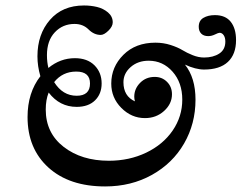

<svg xmlns="http://www.w3.org/2000/svg" viewBox="-20 -626 882 701"><path d="M363.8 54.7Q232.9 54.7 156.7 -14.4Q80.6 -83.5 80.6 -198.7Q80.6 -287.6 127.4 -347.7Q116.7 -384.3 116.7 -420.4Q116.7 -501 162.4 -553.5Q208 -606 286.6 -606Q311.5 -606 334.2 -600.6Q356.9 -595.2 374.3 -580.6Q391.6 -565.9 391.6 -544.4Q391.6 -529.3 375.7 -513.9Q359.9 -498.5 347.7 -498.5Q323.2 -498.5 303.2 -518.6Q283.2 -538.6 252 -538.6Q209 -538.6 180.2 -508.1Q151.4 -477.5 151.4 -424.8Q151.4 -399.4 156.7 -377.9Q200.2 -413.6 253.4 -413.6Q298.8 -413.6 325 -387.5Q351.1 -361.3 351.1 -321.3Q351.1 -283.2 326.9 -259.5Q302.7 -235.8 259.8 -235.8Q197.8 -235.8 157.7 -288.1Q147 -261.7 147 -226.1Q147 -140.6 212.4 -89.8Q277.8 -39.1 377.4 -39.1Q452.1 -39.1 513.7 -68.6Q575.2 -98.1 610.4 -149.4Q645.5 -200.7 645.5 -262.2Q645.5 -324.2 610.1 -364.3Q574.7 -404.3 522.9 -404.3Q483.4 -404.3 457 -381.1Q430.7 -357.9 430.7 -325.7Q430.7 -274.9 472.7 -255.9Q470.2 -264.6 470.2 -272.9Q470.2 -301.8 491.5 -323.5Q512.7 -345.2 544.9 -345.2Q571.8 -345.2 589.8 -327.1Q607.9 -309.1 607.9 -281.7Q607.9 -247.1 579.1 -220.9Q550.3 -194.8 509.3 -194.8Q460 -194.8 423.1 -231.9Q386.2 -269 386.2 -320.8Q386.2 -381.8 430.7 -426Q475.1 -470.2 547.4 -470.2Q576.7 -470.2 603 -461.7Q629.4 -453.1 645.8 -443.1Q662.1 -433.1 683.3 -424.6Q704.6 -416 725.1 -416Q758.3 -416 780.5 -430.4Q802.7 -444.8 802.7 -474.1Q802.7 -488.8 796.6 -497.6Q790.5 -506.3 781.7 -506.3Q777.3 -506.3 764.9 -500.2Q752.4 -494.1 740.2 -494.1Q723.6 -494.1 714.6 -503.4Q705.6 -512.7 705.6 -528.3Q705.6 -550.8 722.7 -560.8Q739.7 -570.8 764.6 -570.8Q803.2 -570.8 822.5 -546.4Q841.8 -522 841.8 -479.5Q841.8 -427.7 812 -399.9Q782.2 -372.1 725.1 -372.1Q694.3 -372.1 655.3 -390.1Q693.8 -341.8 693.8 -262.2Q693.8 -174.3 652.1 -102.1Q610.4 -29.8 534.7 12.5Q459 54.7 363.8 54.7ZM259.8 -276.4Q308.6 -276.4 308.6 -321.3Q308.6 -364.7 258.3 -364.7Q208.5 -364.7 177.7 -326.2Q209 -276.4 259.8 -276.4Z"/></svg>

Font: Elstob 8pt
Style: Bold Italic
Weight: 700
Italic angle: -20°
Designer: Peter S. Baker
Version: Version 1.015